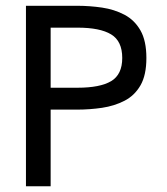

<svg xmlns="http://www.w3.org/2000/svg" viewBox="-20 -648 582 668"><path d="M70.3 0V-627.9H247.1Q292 -627.9 335 -621.6Q377.9 -615.2 413.1 -596.7Q448.2 -578.1 468.8 -542Q489.3 -505.9 489.3 -446.3Q489.3 -386.7 468.8 -351.1Q448.2 -315.4 413.1 -297.4Q377.9 -279.3 335 -272.9Q292 -266.6 247.1 -266.6H156.2V0ZM156.2 -342.8H250Q328.1 -342.8 366.7 -365.7Q405.3 -388.7 405.3 -446.3Q405.3 -504.9 366.7 -528.3Q328.1 -551.8 250 -551.8H156.2Z"/></svg>

Font: Padauk
Style: Regular
Weight: 400
Designer: Debbi Hosken, Becca Hirsbrunner Spalinger
Foundry: SIL International
Version: Version 5.003